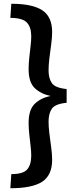

<svg xmlns="http://www.w3.org/2000/svg" viewBox="-20 -870 410 1020"><path d="M40 -850Q152 -850 204.5 -815.5Q257 -781 257 -700Q257 -671 252 -634.5Q247 -598 242.5 -561.5Q238 -525 238 -496Q238 -454 255.5 -428.5Q273 -403 334 -397V-324Q273 -318 255.5 -292.5Q238 -267 238 -224Q238 -196 242.5 -159.5Q247 -123 252 -86.5Q257 -50 257 -21Q257 61 204 95.5Q151 130 35 130L40 55Q103 55 124.5 30Q146 5 146 -44Q146 -64 142.5 -94Q139 -124 135.5 -157Q132 -190 132 -217Q132 -287 164.5 -318.5Q197 -350 249 -360Q197 -371 164.5 -402Q132 -433 132 -503Q132 -530 135.5 -563Q139 -596 142.5 -626Q146 -656 146 -677Q146 -726 122.5 -750.5Q99 -775 35 -775Z"/></svg>

Font: Murecho SemiBold
Style: Regular
Weight: 600
Designer: Neil Summerour
Foundry: Positype
Version: Version 1.010; ttfautohint (v1.8.3)